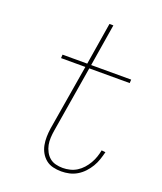

<svg xmlns="http://www.w3.org/2000/svg" viewBox="-138 -824 775 920"><g transform="rotate(20 250.0 -363.5)"><path d="M284 8Q262 8 241.5 3Q221 -2 205.5 -14.5Q190 -27 180 -44.5Q170 -62 166 -82.5Q162 -103 162.5 -124.5Q163 -146 166 -167L222 -502H98L99 -520H225L260 -735H280L245 -520H449L448 -502H242L186 -164Q183 -146 182 -127Q181 -108 184.5 -90.5Q188 -73 196.5 -57Q205 -41 218 -30Q231 -19 248.5 -14.5Q266 -10 285 -10Q303 -10 321.5 -14.5Q340 -19 356 -29Q372 -39 385 -53.5Q398 -68 407.5 -84.5Q417 -101 423 -118.5Q429 -136 432 -153L452 -151Q447 -131 440.5 -111.5Q434 -92 423 -73.5Q412 -55 397 -39Q382 -23 363.5 -12Q345 -1 324.5 3.5Q304 8 284 8Z"/></g></svg>

Font: Iosevka Thin
Style: Italic
Weight: 100
Italic angle: -9°
Monospace: yes
Designer: Belleve Invis
Foundry: Belleve Invis
Version: Version 32.5.0; ttfautohint (v1.8.4)